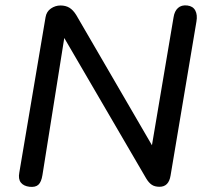

<svg xmlns="http://www.w3.org/2000/svg" viewBox="-20 -698 781 725"><path d="M52.9 -46.2 152 -633Q155.6 -654.5 172.3 -665.9Q189 -677.3 208.4 -677.3Q227.8 -677.3 241.9 -668.9Q255.9 -660.5 267.8 -641.4L571.1 -119.7H548.7L635.4 -632.8Q638.9 -656 652.1 -667.9Q665.3 -679.8 687.2 -677.3Q708.8 -674.7 717.5 -658.2Q726.2 -641.7 721.7 -616.3L624.1 -35.3Q617.3 7.3 582.5 7.3Q564.5 7.3 553.1 -0.3Q541.7 -7.9 531.7 -24.7L205.4 -584.2H227.4L140.3 -37.2Q136.2 -10.9 125.1 -0.6Q113.9 9.8 91.4 7.3Q69.3 4.7 58.8 -8.6Q48.3 -22 52.9 -46.2Z"/></svg>

Font: SN Pro Thin
Style: Italic
Weight: 200
Italic angle: -9°
Designer: Tobias Whetton
Foundry: Supernotes
Version: Version 1.003;Glyphs 3.3 (3324)